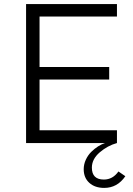

<svg xmlns="http://www.w3.org/2000/svg" viewBox="-20 -710 662 953"><path d="M567.9 141.1 602.1 164.6Q562.5 222.7 497.1 222.7Q451.2 222.7 423.3 197.5Q395.5 172.4 395.5 129.9Q395.5 105.5 406 82.8Q416.5 60.1 432.9 43.9Q449.2 27.8 466.8 16.6Q484.4 5.4 501.5 0H109.4V-689.9H560.5V-627.9H176.3V-377.4H522V-315.4H176.3V-63.5H560.5V0Q514.2 12.7 475.1 46.1Q436 79.6 436 122.1Q436 181.2 495.6 181.2Q539.6 181.2 567.9 141.1Z"/></svg>

Font: HK Grotesk Legacy
Style: Regular
Weight: 400
Designer: Alfredo Marco Pradil
Foundry: Hanken Design Co.
Version: Version 2.022;PS 002.022;hotconv 1.0.88;makeotf.lib2.5.64775